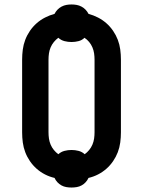

<svg xmlns="http://www.w3.org/2000/svg" viewBox="-20 -797 640 859"><path d="M300 42Q288 42 276.5 40Q265 38 255 32.5Q245 27 237 18.5Q229 10 224 -1Q202 -6 181.5 -16.5Q161 -27 144 -42Q127 -57 114 -76Q101 -95 93 -116Q85 -137 82 -159.5Q79 -182 79 -205V-530Q79 -553 82 -575.5Q85 -598 93 -619Q101 -640 114 -659Q127 -678 144 -693Q161 -708 181.5 -718.5Q202 -729 224 -735Q229 -745 237 -753.5Q245 -762 255.5 -767.5Q266 -773 277 -775Q288 -777 300 -777Q312 -777 323 -775Q334 -773 344.5 -767.5Q355 -762 363 -753.5Q371 -745 376 -735Q398 -729 418.5 -718.5Q439 -708 456 -693Q473 -678 486 -659Q499 -640 507 -619Q515 -598 518 -575.5Q521 -553 521 -530V-205Q521 -182 518 -159.5Q515 -137 507 -116Q499 -95 486 -76Q473 -57 456 -42Q439 -27 418.5 -16.5Q398 -6 376 -1Q371 10 363 18.5Q355 27 345 32.5Q335 38 323.5 40Q312 42 300 42ZM241 -107Q253 -118 268.5 -122Q284 -126 300 -126Q316 -126 331.5 -122Q347 -118 359 -107Q370 -115 379 -126Q388 -137 393.5 -150Q399 -163 401 -177Q403 -191 403 -205V-530Q403 -544 401 -558Q399 -572 393.5 -585Q388 -598 379 -609Q370 -620 358 -628Q347 -617 331.5 -613Q316 -609 300 -609Q284 -609 268.5 -613Q253 -617 241 -628Q230 -620 221 -609Q212 -598 206.5 -585Q201 -572 199 -558Q197 -544 197 -530V-205Q197 -191 199 -177Q201 -163 206.5 -150Q212 -137 221 -126Q230 -115 241 -107Z"/></svg>

Font: Iosevka Slab Extended
Style: Bold
Weight: 700
Width: 7
Monospace: yes
Designer: Belleve Invis
Foundry: Belleve Invis
Version: Version 11.1.0; ttfautohint (v1.8.3)